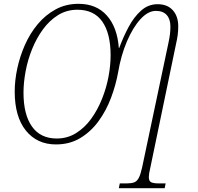

<svg xmlns="http://www.w3.org/2000/svg" viewBox="-20 -745 1039 1005"><path d="M602 240 607 215H644Q668 215 682.5 209.5Q697 204 706.5 186Q716 168 724 131L862 -522Q867 -545 869.5 -565Q872 -585 872 -606Q872 -645 852.5 -666.5Q833 -688 796 -688Q755 -688 715.5 -645Q676 -602 644.5 -528.5Q613 -455 598 -365Q586 -299 561 -232.5Q536 -166 496 -111Q456 -56 400.5 -22.5Q345 11 273 11Q174 11 115.5 -61.5Q57 -134 57 -266Q57 -324 70.5 -387Q84 -450 110.5 -510Q137 -570 177.5 -618.5Q218 -667 271.5 -696Q325 -725 391 -725Q485 -725 539.5 -663.5Q594 -602 602 -494H604Q625 -551 653 -603.5Q681 -656 718.5 -689.5Q756 -723 805 -723Q856 -723 884.5 -691.5Q913 -660 913 -607Q913 -583 910 -561Q907 -539 901 -513L767 132Q763 148 761 161Q759 174 759 182Q759 203 771.5 209Q784 215 810 215H847L842 240ZM277 -20Q333 -20 378.5 -48.5Q424 -77 457.5 -123.5Q491 -170 514 -227.5Q537 -285 548 -344Q559 -403 559 -455Q559 -570 515.5 -632Q472 -694 385 -694Q329 -694 284 -666Q239 -638 205 -591.5Q171 -545 148 -488Q125 -431 114 -371.5Q103 -312 103 -260Q103 -145 147.5 -82.5Q192 -20 277 -20Z"/></svg>

Font: Noto Serif ExtraLight
Style: Italic
Weight: 200
Italic angle: -12°
Designer: Monotype Design Team
Foundry: Monotype Imaging Inc.
Version: Version 2.014; ttfautohint (v1.8.4.7-5d5b)